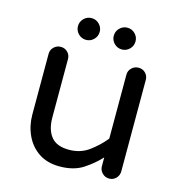

<svg xmlns="http://www.w3.org/2000/svg" viewBox="-103 -769 815 870"><g transform="rotate(15 304.5 -333.5)"><path d="M253 10Q196 10 156 -16.5Q116 -43 95 -88Q74 -133 74 -186V-470Q74 -489 87.5 -502Q101 -515 120 -515Q139 -515 152 -502Q165 -489 165 -470V-196Q165 -139 191 -106.5Q217 -74 275 -74Q329 -74 369 -103.5Q409 -133 439 -170V-470Q439 -489 452.5 -502Q466 -515 485 -515Q504 -515 517 -502Q530 -489 530 -470V-41Q530 -22 517 -8.5Q504 5 485 5Q466 5 452.5 -8.5Q439 -22 439 -41V-82Q408 -48 364 -19Q320 10 253 10ZM389 -575Q368 -575 353 -590Q338 -605 338 -626Q338 -647 353 -662Q368 -677 389 -677Q410 -677 425 -662Q440 -647 440 -626Q440 -605 425 -590Q410 -575 389 -575ZM221 -575Q200 -575 185 -590Q170 -605 170 -626Q170 -647 185 -662Q200 -677 221 -677Q242 -677 257 -662Q272 -647 272 -626Q272 -605 257 -590Q242 -575 221 -575Z"/></g></svg>

Font: Varela Round
Style: Regular
Weight: 400
Designer: Joe Prince, Avraham Cornfeld
Foundry: Joe Prince, Avraham Cornfeld
Version: Version 3.010; ttfautohint (v1.8.4.7-5d5b)